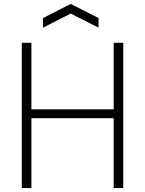

<svg xmlns="http://www.w3.org/2000/svg" viewBox="-20 -958 739 978"><path d="M91 -740H140V-401H559V-740H608V0H559V-356H140V0H91ZM199 -866 340 -938 482 -866V-817L340 -889L199 -817Z"/></svg>

Font: Encode Sans Narrow
Style: ExtraLight
Weight: 200
Designer: Pablo Impallari, Andres Torresi
Foundry: Pablo Impallari, Andres Torresi
Version: Version 1.000; ttfautohint (v1.00) -l 8 -r 50 -G 200 -x 14 -